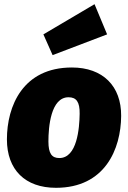

<svg xmlns="http://www.w3.org/2000/svg" viewBox="-20 -876 612 916"><path d="M431 -856 187 -712 231 -613 491 -712ZM247 20C481 20 557 -165 558 -323C559 -465 471 -554 323 -554C89 -554 13 -370 13 -211C13 -66 100 20 247 20ZM263 -122C227 -122 211 -144 211 -201C211 -270 222 -412 307 -412C344 -412 361 -390 360 -333C359 -264 348 -122 263 -122Z"/></svg>

Font: Fira Sans Heavy
Style: Italic
Weight: 900
Italic angle: -8°
Designer: bBox Type GmbH & Carrois Corporate GbR & Edenspiekermann AG
Foundry: bBox Type GmbH & Carrois Corporate GbR & Edenspiekermann AG
Version: Version 4.301;PS 004.301;hotconv 1.0.88;makeotf.lib2.5.64775